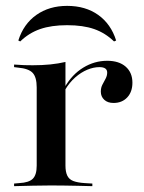

<svg xmlns="http://www.w3.org/2000/svg" viewBox="-20 -637 494 657"><path d="M154.8 -2.4Q121 -2.4 92.3 -1.6Q63.7 -0.8 28.2 0V-8.9L46 -10.5Q79 -12.1 92.3 -25.4Q105.6 -38.7 105.6 -70.2V-207.3H204V-70.2Q204 -49.2 210.1 -36.3Q216.1 -23.4 230.6 -17.7Q245.2 -12.1 269.4 -10.5L296 -8.9V0Q269.4 -0.8 246.8 -1.2Q224.2 -1.6 202 -2Q179.8 -2.4 154.8 -2.4ZM105.6 -207.3V-337.9Q105.6 -372.6 91.9 -387.5Q78.2 -402.4 41.9 -405.6L28.2 -407.3V-416.1Q50 -414.5 62.9 -414.1Q75.8 -413.7 91.9 -413.7Q124.2 -413.7 152 -416.5Q179.8 -419.4 204 -425V-416.1V-207.3ZM368.5 -284.7Q348.4 -284.7 336.7 -295.6Q325 -306.5 325 -323.4Q325 -337.1 330.6 -347.6Q336.3 -358.1 341.5 -368.1Q346.8 -378.2 346.8 -388.7Q346.8 -407.3 320.2 -407.3Q300 -407.3 278.6 -398.4Q257.3 -389.5 237.5 -372.2Q217.7 -354.8 202.4 -329L201.6 -338.7Q226.6 -382.3 264.9 -405.6Q303.2 -429 346.8 -429Q387.1 -429 410.1 -408.9Q433.1 -388.7 433.1 -354Q433.1 -322.6 415.3 -303.6Q397.6 -284.7 368.5 -284.7ZM209.7 -616.9Q272.6 -616.9 316.1 -585.9Q359.7 -554.8 377.4 -498.4L370.2 -495.2Q340.3 -524.2 302.4 -537.5Q264.5 -550.8 209.7 -550.8Q155.6 -550.8 117.3 -537.5Q79 -524.2 49.2 -495.2L42.7 -498.4Q60.5 -554.8 104.4 -585.9Q148.4 -616.9 209.7 -616.9Z"/></svg>

Font: Playfair 144pt SemiExpanded SemiBold
Style: Regular
Weight: 600
Width: 6
Designer: Claus Eggers Sørensen
Foundry: Claus Eggers Sørensen
Version: Version 2.203